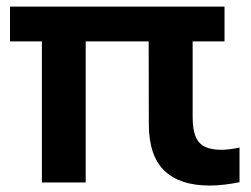

<svg xmlns="http://www.w3.org/2000/svg" viewBox="-20 -566 780 596"><path d="M723.5 -108V-0.5Q703 4 677.8 7Q652.5 10 631 10Q538.5 10 490.5 -36Q442.5 -82 442 -178.5L441.5 -437.5H246V0.5H110V-437.5H11V-545.5H677V-437.5H578V-202.5Q578 -164 587.2 -142Q596.5 -120 616 -110.5Q635.5 -101 667.5 -101Q691 -101 723.5 -108Z"/></svg>

Font: Encode Sans Semi Expanded SmBd
Style: Regular
Weight: 600
Width: 6
Designer: Multiple Designers
Foundry: Impallari Type
Version: Version 2.000